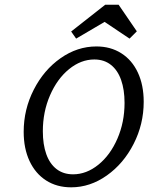

<svg xmlns="http://www.w3.org/2000/svg" viewBox="-20 -778 661 809"><path d="M79.8 -222.6Q79.8 -316.9 122.2 -400Q164.5 -483.1 235.1 -532.7Q305.6 -582.3 386.3 -582.3Q446 -582.3 491.1 -553.6Q536.3 -525 560.9 -472.2Q585.5 -419.4 585.5 -349.2Q585.5 -254.8 543.1 -171.8Q500.8 -88.7 430.2 -38.7Q359.7 11.3 279.8 11.3Q219.4 11.3 174.2 -17.7Q129 -46.8 104.4 -99.6Q79.8 -152.4 79.8 -222.6ZM504.8 -344.4Q504.8 -400 490.3 -441.1Q475.8 -482.3 447.2 -504.8Q418.5 -527.4 377.4 -527.4Q321 -527.4 271 -486.7Q221 -446 190.7 -376.2Q160.5 -306.5 160.5 -225Q160.5 -169.4 175 -128.6Q189.5 -87.9 218.1 -65.7Q246.8 -43.5 287.9 -43.5Q344.4 -43.5 394.4 -83.9Q444.4 -124.2 474.6 -193.5Q504.8 -262.9 504.8 -344.4ZM279.8 -645.2 423.4 -758.1H479.8L556.5 -646L525.8 -615.3L396 -702.4L462.9 -710.5L300.8 -615.3Z"/></svg>

Font: Playfair Micro SmCond SmLight
Style: Italic
Weight: 360
Width: 4
Italic angle: -15.6°
Designer: Claus Eggers Sørensen
Foundry: Claus Eggers Sørensen
Version: Version 2.203;Glyphs 3.3 (3326)